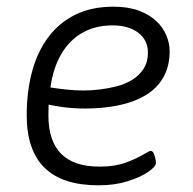

<svg xmlns="http://www.w3.org/2000/svg" viewBox="-20 -549 579 575"><path d="M275 6Q167 6 113.5 -46.5Q60 -99 60 -204Q60 -275 76 -334.5Q92 -394 124.5 -437.5Q157 -481 205.5 -505Q254 -529 320 -529Q364 -529 396 -517Q428 -505 448 -486Q468 -467 478 -443.5Q488 -420 488 -396Q488 -350 469 -317Q450 -284 415.5 -263.5Q381 -243 335 -233.5Q289 -224 236 -224Q199 -224 166.5 -228.5Q134 -233 111 -239L128 -261Q126 -248 125.5 -234Q125 -220 125 -203Q125 -127 163 -88.5Q201 -50 278 -50Q324 -50 356.5 -62Q389 -74 408 -85.5Q427 -97 431 -97Q437 -97 440 -90.5Q443 -84 445 -75.5Q447 -67 447 -61Q447 -50 423.5 -34Q400 -18 361.5 -6Q323 6 275 6ZM231 -278Q253 -278 278.5 -281Q304 -284 329.5 -290.5Q355 -297 376 -310Q397 -323 410 -343Q423 -363 423 -391Q423 -429 394 -451Q365 -473 317 -473Q266 -473 227 -451Q188 -429 163.5 -387Q139 -345 131 -287Q150 -284 177 -281Q204 -278 231 -278Z"/></svg>

Font: Asap Light
Style: Italic
Weight: 300
Italic angle: -6°
Designer: Pablo Cosgaya
Foundry: Omnibus-Type
Version: Version 3.001